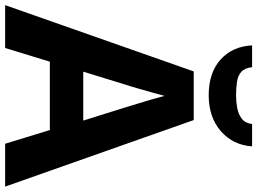

<svg xmlns="http://www.w3.org/2000/svg" viewBox="-144 -834 979 730"><g transform="rotate(90 345.0 -469.5)"><path d="M527 0 475 -170H215L163 0H0L252 -717H437L690 0ZM387 -463Q382 -480 374 -506Q366 -532 358 -559Q350 -586 345 -606Q340 -586 331.5 -556.5Q323 -527 315.5 -500.5Q308 -474 304 -463L253 -297H439ZM537 -939Q532 -866 479 -820Q426 -774 343 -774Q257 -774 207 -819Q157 -864 153 -939H236Q239 -911 253.5 -898Q268 -885 292 -881.5Q316 -878 344 -878Q368 -878 391.5 -882.5Q415 -887 432 -900Q449 -913 452 -939Z"/></g></svg>

Font: Noto Sans New Tai Lue
Style: Bold
Weight: 700
Version: Version 2.003